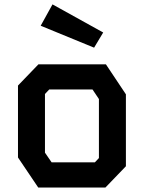

<svg xmlns="http://www.w3.org/2000/svg" viewBox="-20 -834 640 854"><path d="M151 -548 60 -453.5V-133.5L150 0H449L540 -94.5V-414.5L451 -548ZM180 -155V-416L199 -436H391.5L420 -393.5V-131L402 -112H209.5ZM213.5 -814.5 161 -719.5 398.5 -622 439 -689.5Z"/></svg>

Font: Kode
Style: Regular
Weight: 400
Monospace: yes
Designer: Isa Ozler
Foundry: Kadena LLC
Version: Version 1.000;gftools[0.9.28]